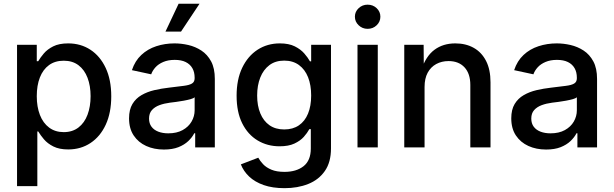

<svg xmlns="http://www.w3.org/2000/svg" viewBox="-20 -777 3237 1012"><path d="M69.8 204.1V-541H173.8V-454.6H181.6Q192.4 -473.1 210.9 -495.1Q229.5 -517.1 260.5 -532.7Q291.5 -548.3 339.4 -548.3Q405.3 -548.3 456.5 -514.9Q507.8 -481.4 537.1 -418.9Q566.4 -356.4 566.4 -269.5Q566.4 -182.6 537.4 -119.9Q508.3 -57.1 457 -23.2Q405.8 10.7 339.4 10.7Q292.5 10.7 261.5 -4.9Q230.5 -20.5 211.7 -42.7Q192.9 -64.9 181.6 -84H176.8V204.1ZM315.9 -80.6Q361.8 -80.6 393.6 -105Q425.3 -129.4 441.4 -172.4Q457.5 -215.3 457.5 -270Q457.5 -324.7 441.4 -366.9Q425.3 -409.2 393.8 -433.1Q362.3 -457 315.9 -457Q270 -457 238.3 -433.8Q206.5 -410.6 190.2 -368.7Q173.8 -326.7 173.8 -270Q173.8 -213.9 190.4 -171.1Q207 -128.4 239 -104.5Q271 -80.6 315.9 -80.6Z M843.8 11.2Q792 11.2 750.5 -7.6Q709 -26.4 684.6 -63Q660.2 -99.6 660.2 -153.3Q660.2 -199.2 678 -228.8Q695.8 -258.3 725.8 -275.6Q755.9 -293 793.2 -301.8Q830.6 -310.5 869.6 -314.9Q918 -320.8 947.8 -324.5Q977.5 -328.1 991.7 -336.7Q1005.9 -345.2 1005.9 -364.3V-367.2Q1005.9 -397 993.9 -417.7Q981.9 -438.5 958.7 -450Q935.5 -461.4 900.9 -461.4Q866.2 -461.4 840.6 -450.4Q814.9 -439.5 799.3 -422.1Q783.7 -404.8 776.9 -385.3L675.3 -407.2Q691.4 -456.1 724.9 -487.3Q758.3 -518.6 803.7 -533.4Q849.1 -548.3 899.9 -548.3Q935.5 -548.3 972.7 -539.8Q1009.8 -531.2 1041.5 -510.5Q1073.2 -489.7 1092.8 -453.4Q1112.3 -417 1112.3 -360.8V0H1008.8V-74.7H1003.9Q993.2 -53.2 972.4 -33.4Q951.7 -13.7 920.2 -1.2Q888.7 11.2 843.8 11.2ZM867.2 -74.2Q911.6 -74.2 942.6 -91.3Q973.6 -108.4 989.7 -136.2Q1005.9 -164.1 1005.9 -195.8V-264.6Q1000.5 -258.8 984.6 -254.4Q968.8 -250 948.7 -246.3Q928.7 -242.7 908.9 -240Q889.2 -237.3 875.5 -235.8Q845.2 -231.9 820.3 -222.7Q795.4 -213.4 780.5 -196.5Q765.6 -179.7 765.6 -151.9Q765.6 -126.5 778.6 -109.1Q791.5 -91.8 814.5 -83Q837.4 -74.2 867.2 -74.2ZM852.1 -610.4 921.4 -757.3H1031.7L934.1 -610.4Z M1480 214.8Q1416.5 214.8 1369.9 198.5Q1323.2 182.1 1293.2 153.6Q1263.2 125 1249.5 89.4L1341.3 54.2Q1350.6 71.3 1366.9 88.6Q1383.3 106 1410.6 117.4Q1438 128.9 1479.5 128.9Q1542 128.9 1580.1 98.9Q1618.2 68.8 1618.2 5.9V-96.2H1610.4Q1599.6 -76.2 1581.1 -55.4Q1562.5 -34.7 1531.7 -20.3Q1501 -5.9 1453.6 -5.9Q1389.2 -5.9 1337.6 -36.9Q1286.1 -67.9 1256.6 -127.2Q1227.1 -186.5 1227.1 -272.5Q1227.1 -357.9 1256.6 -419.7Q1286.1 -481.4 1337.6 -514.9Q1389.2 -548.3 1455.1 -548.3Q1502.4 -548.3 1533.7 -532.7Q1564.9 -517.1 1584 -495.1Q1603 -473.1 1613.8 -453.6H1620.1V-541H1724.6V5.4Q1724.6 78.1 1692.1 124.5Q1659.7 170.9 1604.2 192.9Q1548.8 214.8 1480 214.8ZM1478 -94.7Q1523.4 -94.7 1555.2 -116.2Q1586.9 -137.7 1603.5 -178Q1620.1 -218.3 1620.1 -273.4Q1620.1 -328.6 1603.8 -369.9Q1587.4 -411.1 1555.7 -434.3Q1523.9 -457.5 1478 -457.5Q1431.6 -457.5 1399.9 -433.6Q1368.2 -409.7 1351.8 -368.2Q1335.4 -326.7 1335.4 -273.4Q1335.4 -219.7 1352.1 -179.4Q1368.7 -139.2 1400.4 -116.9Q1432.1 -94.7 1478 -94.7Z M1864.3 0V-541H1971.2V0ZM1917.5 -625Q1890.1 -625 1870.4 -643.8Q1850.6 -662.6 1850.6 -689Q1850.6 -715.3 1870.4 -733.9Q1890.1 -752.4 1917.5 -752.4Q1945.8 -752.4 1965.3 -733.9Q1984.9 -715.3 1984.9 -689Q1984.9 -662.6 1965.3 -643.8Q1945.8 -625 1917.5 -625Z M2217.8 -318.8V0H2110.8V-541H2212.9L2213.9 -408.2H2200.7Q2224.6 -481 2270 -514.6Q2315.4 -548.3 2379.9 -548.3Q2435.1 -548.3 2476.8 -524.9Q2518.6 -501.5 2542 -455.8Q2565.4 -410.2 2565.4 -342.8V0H2459V-329.1Q2459 -388.7 2428.5 -421.9Q2397.9 -455.1 2344.2 -455.1Q2308.1 -455.1 2279.3 -439.5Q2250.5 -423.8 2234.1 -393.6Q2217.8 -363.3 2217.8 -318.8Z M2858.4 11.2Q2806.6 11.2 2765.1 -7.6Q2723.6 -26.4 2699.2 -63Q2674.8 -99.6 2674.8 -153.3Q2674.8 -199.2 2692.6 -228.8Q2710.4 -258.3 2740.5 -275.6Q2770.5 -293 2807.9 -301.8Q2845.2 -310.5 2884.3 -314.9Q2932.6 -320.8 2962.4 -324.5Q2992.2 -328.1 3006.3 -336.7Q3020.5 -345.2 3020.5 -364.3V-367.2Q3020.5 -397 3008.5 -417.7Q2996.6 -438.5 2973.4 -450Q2950.2 -461.4 2915.5 -461.4Q2880.9 -461.4 2855.2 -450.4Q2829.6 -439.5 2814 -422.1Q2798.3 -404.8 2791.5 -385.3L2689.9 -407.2Q2706.1 -456.1 2739.5 -487.3Q2772.9 -518.6 2818.4 -533.4Q2863.8 -548.3 2914.6 -548.3Q2950.2 -548.3 2987.3 -539.8Q3024.4 -531.2 3056.2 -510.5Q3087.9 -489.7 3107.4 -453.4Q3127 -417 3127 -360.8V0H3023.4V-74.7H3018.6Q3007.8 -53.2 2987.1 -33.4Q2966.3 -13.7 2934.8 -1.2Q2903.3 11.2 2858.4 11.2ZM2881.8 -74.2Q2926.3 -74.2 2957.3 -91.3Q2988.3 -108.4 3004.4 -136.2Q3020.5 -164.1 3020.5 -195.8V-264.6Q3015.1 -258.8 2999.3 -254.4Q2983.4 -250 2963.4 -246.3Q2943.4 -242.7 2923.6 -240Q2903.8 -237.3 2890.1 -235.8Q2859.9 -231.9 2835 -222.7Q2810.1 -213.4 2795.2 -196.5Q2780.3 -179.7 2780.3 -151.9Q2780.3 -126.5 2793.2 -109.1Q2806.2 -91.8 2829.1 -83Q2852.1 -74.2 2881.8 -74.2Z"/></svg>

Font: Inter 17pt Medium
Style: Regular
Weight: 500
Version: Version 4.001;git-66647c0bb